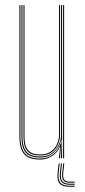

<svg xmlns="http://www.w3.org/2000/svg" viewBox="-20 -620 331 752"><path d="M137 5Q119.8 5 106.4 1.8Q93 -1.5 83.5 -8.4Q74 -15.2 67.9 -25.9Q61.8 -36.5 58.9 -51.5Q56 -66.5 56 -86V-600H60V-86Q60 -62.8 64.4 -46.1Q68.8 -29.5 77.9 -19.1Q87 -8.8 101.8 -3.9Q116.5 1 137 1Q165 1 186.6 -14.6Q208.2 -30.2 217.2 -57.5H219.2L215.5 -6V0H211.2V-4.8L215.5 -44.5H214.5Q205.2 -22.5 183.9 -8.8Q162.5 5 137 5ZM227.2 0V-600H231.2V0ZM137 -11Q119.5 -11 107.1 -15.2Q94.8 -19.5 87 -28.5Q79.2 -37.5 75.6 -51.8Q72 -66 72 -86V-600H76V-86Q76 -60.5 82.2 -44.9Q88.5 -29.2 101.9 -22.1Q115.2 -15 137 -15Q163.8 -15 180.1 -27.1Q196.5 -39.2 203.9 -57Q211.2 -74.8 211.2 -91.2V-600H215.2V-91.2Q215.2 -74.5 207.6 -55.8Q200 -37 182.9 -24Q165.8 -11 137 -11ZM137 -3Q97.8 -3 80.9 -22.2Q64 -41.5 64 -86V-600H68V-86Q68 -43.8 84 -25.4Q100 -7 137 -7Q166.5 -7 184.5 -21Q202.5 -35 210.9 -54.8Q219.2 -74.5 219.2 -91.2V-600H223.2V0H219.2V-10L221.2 -72.2H219.2Q215 -46.2 193 -24.6Q171 -3 137 -3ZM213.8 20 209.8 56.8Q206.8 84 216.8 95.8Q226.8 107.5 252.5 107.5H272.5V111.5H252.5Q224.5 111.5 213.5 98.9Q202.5 86.2 205.8 56.8L209.8 20ZM231.8 20 227.8 56.8Q225.8 75.5 231.5 83.5Q237.2 91.5 252.5 91.5H272.5V95.5H252.5Q235 95.5 228.2 86.5Q221.5 77.5 223.8 56.8L227.8 20ZM222.8 20 218.8 56.8Q216.2 79.8 224.1 89.6Q232 99.5 252.5 99.5H272.5V103.5H252.5Q229.8 103.5 221 92.6Q212.2 81.8 214.8 56.8L218.8 20Z"/></svg>

Font: Big Shoulders Inline Thin
Style: Regular
Weight: 100
Designer: Patric King
Foundry: XO Type Co
Version: Version 2.002